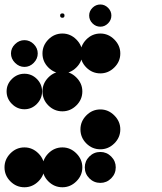

<svg xmlns="http://www.w3.org/2000/svg" viewBox="-24 -818 711 843"><path d="M416.7 -150.8Q444.2 -150.8 464.2 -130.8Q484.2 -110.8 484.2 -83.3Q484.2 -55 464.2 -35Q444.2 -15 416.7 -15Q388.3 -15 368.3 -35Q348.3 -55 348.3 -83.3Q348.3 -110.8 368.3 -130.8Q388.3 -150.8 416.7 -150.8ZM250 -170.8Q285 -170.8 311.2 -144.6Q337.5 -118.3 337.5 -83.3Q337.5 -47.5 311.2 -21.7Q285 4.2 250 4.2Q214.2 4.2 188.3 -21.7Q162.5 -47.5 162.5 -83.3Q162.5 -118.3 188.3 -144.6Q214.2 -170.8 250 -170.8ZM83.3 -170.8Q118.3 -170.8 144.6 -144.6Q170.8 -118.3 170.8 -83.3Q170.8 -47.5 144.6 -21.7Q118.3 4.2 83.3 4.2Q47.5 4.2 21.7 -21.7Q-4.2 -47.5 -4.2 -83.3Q-4.2 -118.3 21.7 -144.6Q47.5 -170.8 83.3 -170.8ZM416.7 -337.5Q451.7 -337.5 477.9 -311.2Q504.2 -285 504.2 -250Q504.2 -214.2 477.9 -188.3Q451.7 -162.5 416.7 -162.5Q380.8 -162.5 355 -188.3Q329.2 -214.2 329.2 -250Q329.2 -285 355 -311.2Q380.8 -337.5 416.7 -337.5ZM250 -504.2Q285 -504.2 311.2 -477.9Q337.5 -451.7 337.5 -416.7Q337.5 -380.8 311.2 -355Q285 -329.2 250 -329.2Q214.2 -329.2 188.3 -355Q162.5 -380.8 162.5 -416.7Q162.5 -451.7 188.3 -477.9Q214.2 -504.2 250 -504.2ZM28.3 -471.3Q51.7 -494.2 83.3 -494.2Q115 -494.2 137.9 -471.3Q160.8 -448.3 160.8 -416.7Q160.8 -385 137.9 -361.7Q115 -338.3 83.3 -338.3Q51.7 -338.3 28.3 -361.7Q5 -385 5 -416.7Q5 -448.3 28.3 -471.3ZM416.7 -670.8Q451.7 -670.8 477.9 -644.6Q504.2 -618.3 504.2 -583.3Q504.2 -547.5 477.9 -521.7Q451.7 -495.8 416.7 -495.8Q380.8 -495.8 355 -521.7Q329.2 -547.5 329.2 -583.3Q329.2 -618.3 355 -644.6Q380.8 -670.8 416.7 -670.8ZM250 -670.8Q285 -670.8 311.2 -644.6Q337.5 -618.3 337.5 -583.3Q337.5 -547.5 311.2 -521.7Q285 -495.8 250 -495.8Q214.2 -495.8 188.3 -521.7Q162.5 -547.5 162.5 -583.3Q162.5 -618.3 188.3 -644.6Q214.2 -670.8 250 -670.8ZM42.1 -624.2Q60 -641.7 83.3 -641.7Q106.7 -641.7 124.2 -624.2Q141.7 -606.7 141.7 -583.3Q141.7 -560 124.2 -542.1Q106.7 -524.2 83.3 -524.2Q60 -524.2 42.1 -542.1Q24.2 -560 24.2 -583.3Q24.2 -606.7 42.1 -624.2ZM416.7 -798.3Q435.8 -798.3 450.4 -783.8Q465 -769.2 465 -750Q465 -730 450.4 -715.4Q435.8 -700.8 416.7 -700.8Q396.7 -700.8 382.1 -715.4Q367.5 -730 367.5 -750Q367.5 -769.2 382.1 -783.8Q396.7 -798.3 416.7 -798.3ZM250 -759.2Q259.2 -759.2 259.2 -750Q259.2 -740 250 -740Q240 -740 240 -750Q240 -759.2 250 -759.2Z"/></svg>

Font: 0xA000-Dots-Mono
Style: Dots-Mono
Weight: 400
Version: Version 0.1